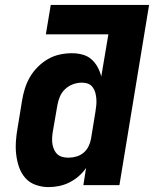

<svg xmlns="http://www.w3.org/2000/svg" viewBox="-20 -755 640 783"><path d="M178 8Q151 8 125.5 -1Q100 -10 83 -29.5Q66 -49 57.5 -74Q49 -99 46 -125.5Q43 -152 45 -180Q47 -208 52 -235L70 -345Q74 -370 81.5 -394Q89 -418 102 -440.5Q115 -463 134 -482Q153 -501 175.5 -514Q198 -527 223 -532.5Q248 -538 273 -538Q295 -538 316 -532.5Q337 -527 352.5 -513.5Q368 -500 378 -481.5Q388 -463 393 -443L422 -615H167L187 -735H588L467 0H320L331 -70Q331 -70 331 -70Q331 -70 331 -70Q318 -51 300.5 -36Q283 -21 263 -11Q243 -1 221.5 3.5Q200 8 178 8ZM259 -112Q275 -112 291 -116.5Q307 -121 320 -131.5Q333 -142 340.5 -157Q348 -172 351 -188L369 -298Q371 -311 372.5 -324.5Q374 -338 373 -351Q372 -364 369 -376Q366 -388 358.5 -398.5Q351 -409 339.5 -413.5Q328 -418 314 -418Q296 -418 278 -411.5Q260 -405 246 -392Q232 -379 224.5 -361.5Q217 -344 214 -326L195 -216Q193 -203 192.5 -190.5Q192 -178 194 -166.5Q196 -155 201 -144Q206 -133 214.5 -125.5Q223 -118 234.5 -115Q246 -112 259 -112Z"/></svg>

Font: Iosevka Curly HvExObl
Style: Regular
Weight: 900
Width: 7
Italic angle: -9°
Monospace: yes
Designer: Belleve Invis
Foundry: Belleve Invis
Version: Version 11.1.0; ttfautohint (v1.8.3)